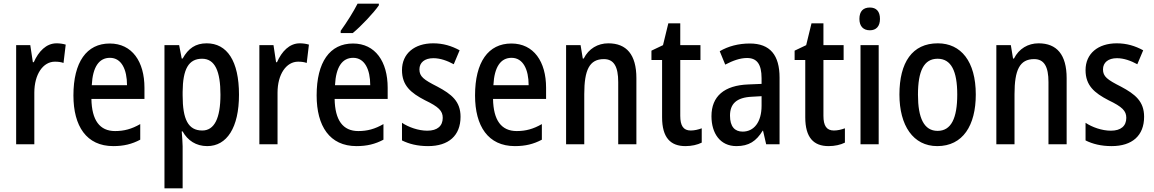

<svg xmlns="http://www.w3.org/2000/svg" viewBox="-20 -786 6287 1046"><path d="M288 -550C232 -550 190 -506 164 -447H159L145 -540H68V0H167V-281C167 -382 215 -450 279 -450C297 -450 313 -448 326 -443L338 -543C321 -548 304 -550 288 -550Z M578 -549C452 -549 380 -448 380 -266C380 -99 451 10 597 10C654 10 699 -1 744 -25V-110C697 -83 656 -72 607 -72C523 -72 480 -131 478 -247H767V-308C767 -450 700 -549 578 -549ZM579 -471C642 -471 672 -407 672 -322H480C485 -422 520 -471 579 -471Z M1106 -550C1046 -550 1006 -523 975 -467H970L956 -540H876V240H975V11C975 -11 972 -41 970 -70H975C1002 -21 1048 10 1109 10C1216 10 1282 -91 1282 -270C1282 -454 1217 -550 1106 -550ZM1081 -466C1151 -466 1181 -398 1181 -270C1181 -142 1148 -75 1082 -75C1005 -75 975 -136 975 -266V-286C976 -409 1007 -466 1081 -466Z M1613 -550C1557 -550 1515 -506 1489 -447H1484L1470 -540H1393V0H1492V-281C1492 -382 1540 -450 1604 -450C1622 -450 1638 -448 1651 -443L1663 -543C1646 -548 1629 -550 1613 -550Z M2044 -757V-766H1928C1905 -721 1871 -667 1836 -618V-606H1902C1947 -643 2017 -717 2044 -757ZM1903 -549C1777 -549 1705 -448 1705 -266C1705 -99 1776 10 1922 10C1979 10 2024 -1 2069 -25V-110C2022 -83 1981 -72 1932 -72C1848 -72 1805 -131 1803 -247H2092V-308C2092 -450 2025 -549 1903 -549ZM1904 -471C1967 -471 1997 -407 1997 -322H1805C1810 -422 1845 -471 1904 -471Z M2489 -150C2489 -234 2440 -273 2363 -314C2288 -352 2265 -369 2265 -408C2265 -445 2293 -469 2341 -469C2379 -469 2417 -455 2452 -436L2484 -512C2440 -536 2394 -550 2340 -550C2238 -550 2170 -494 2170 -404C2170 -320 2218 -280 2295 -240C2370 -204 2392 -182 2392 -144C2392 -100 2363 -74 2308 -74C2259 -74 2206 -93 2170 -117V-21C2208 -2 2254 10 2312 10C2424 10 2489 -47 2489 -150Z M2766 -549C2640 -549 2568 -448 2568 -266C2568 -99 2639 10 2785 10C2842 10 2887 -1 2932 -25V-110C2885 -83 2844 -72 2795 -72C2711 -72 2668 -131 2666 -247H2955V-308C2955 -450 2888 -549 2766 -549ZM2767 -471C2830 -471 2860 -407 2860 -322H2668C2673 -422 2708 -471 2767 -471Z M3294 -550C3237 -550 3187 -521 3160 -467H3155L3143 -540H3064V0H3163V-273C3163 -405 3191 -464 3270 -464C3325 -464 3348 -422 3348 -339V0H3447V-360C3447 -489 3393 -550 3294 -550Z M3743 -75C3703 -75 3686 -101 3686 -155V-459H3796V-540H3686V-659H3621L3592 -540L3529 -510V-459H3587V-147C3587 -36 3633 10 3714 10C3748 10 3779 3 3803 -9V-87C3784 -80 3763 -75 3743 -75Z M4065 -549C4003 -549 3947 -534 3901 -507L3931 -434C3973 -456 4012 -470 4050 -470C4103 -470 4129 -437 4129 -360V-329L4057 -326C3926 -321 3856 -262 3856 -153C3856 -60 3903 10 3992 10C4060 10 4100 -17 4135 -74H4137L4154 0H4227V-363C4227 -485 4176 -549 4065 -549ZM4076 -259 4129 -262V-210C4129 -120 4087 -69 4026 -69C3983 -69 3957 -96 3957 -156C3957 -220 3992 -255 4076 -259Z M4523 -75C4483 -75 4466 -101 4466 -155V-459H4576V-540H4466V-659H4401L4372 -540L4309 -510V-459H4367V-147C4367 -36 4413 10 4494 10C4528 10 4559 3 4583 -9V-87C4564 -80 4543 -75 4523 -75Z M4719 -745C4683 -745 4662 -725 4662 -683C4662 -642 4684 -621 4719 -621C4753 -621 4774 -642 4774 -683C4774 -724 4754 -745 4719 -745ZM4767 -540H4668V0H4767Z M5296 -271C5296 -452 5215 -550 5089 -550C4950 -550 4880 -446 4880 -271C4880 -102 4955 10 5086 10C5226 10 5296 -103 5296 -271ZM4981 -270C4981 -399 5013 -466 5088 -466C5162 -466 5195 -399 5195 -271C5195 -142 5162 -73 5088 -73C5014 -73 4981 -143 4981 -270Z M5638 -550C5581 -550 5531 -521 5504 -467H5499L5487 -540H5408V0H5507V-273C5507 -405 5535 -464 5614 -464C5669 -464 5692 -422 5692 -339V0H5791V-360C5791 -489 5737 -550 5638 -550Z M6213 -150C6213 -234 6164 -273 6087 -314C6012 -352 5989 -369 5989 -408C5989 -445 6017 -469 6065 -469C6103 -469 6141 -455 6176 -436L6208 -512C6164 -536 6118 -550 6064 -550C5962 -550 5894 -494 5894 -404C5894 -320 5942 -280 6019 -240C6094 -204 6116 -182 6116 -144C6116 -100 6087 -74 6032 -74C5983 -74 5930 -93 5894 -117V-21C5932 -2 5978 10 6036 10C6148 10 6213 -47 6213 -150Z"/></svg>

Font: Noto Sans Lao Looped Condensed Medium
Style: Regular
Weight: 500
Width: 3
Designer: Mark Frömberg, Ben Mitchell
Foundry: The Fontpad Ltd
Version: Version 1.002